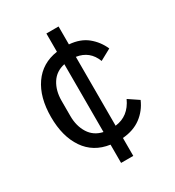

<svg xmlns="http://www.w3.org/2000/svg" viewBox="-179 -736 872 956"><g transform="rotate(-30 257.0 -258.0)"><path d="M235 114V9Q144 -4 95.5 -75Q47 -146 47 -258Q47 -371 96 -441.5Q145 -512 235 -525V-630H305V-527Q368 -522 408 -489.5Q448 -457 469 -409L405 -374Q378 -445 304 -456V-60Q382 -69 418 -148L476 -109Q454 -58 411 -26Q368 6 305 11V114ZM133 -214Q133 -157 159 -115.5Q185 -74 236 -63V-453Q185 -442 159 -401Q133 -360 133 -302Z"/></g></svg>

Font: IBM Plex Sans Thai
Style: Regular
Weight: 400
Designer: Mike Abbink, Paul van der Laan, Pieter van Rosmalen, Ben Mitchell, Mark Frömberg
Foundry: Bold Monday
Version: Version 1.2